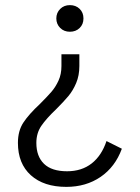

<svg xmlns="http://www.w3.org/2000/svg" viewBox="-20 -480 546 750"><path d="M200 -408Q200 -430 215 -445Q230 -460 253 -460Q276 -460 291 -445.5Q306 -431 306 -408Q306 -385 291 -370.5Q276 -356 253 -356Q230 -356 215 -371Q200 -386 200 -408ZM50 78Q50 31 71.5 -1.5Q93 -34 136 -74Q165 -103 181 -121.5Q197 -140 208.5 -165Q220 -190 220 -222V-268H290V-222Q290 -185 277.5 -155.5Q265 -126 247 -104.5Q229 -83 199 -53Q161 -17 141.5 11.5Q122 40 122 78Q122 131 152 160Q182 189 242 189Q299 189 338 158.5Q377 128 396 71L456 101Q430 172 373 211Q316 250 239 250Q151 250 100.5 204.5Q50 159 50 78Z"/></svg>

Font: Niramit Light
Style: Regular
Weight: 300
Designer: Katatrad Aksorn Co.,Ltd.
Foundry: Cadson Demak Co.,Ltd.
Version: Version 1.000; ttfautohint (v1.6)